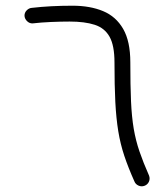

<svg xmlns="http://www.w3.org/2000/svg" viewBox="-20 -622 585 669"><path d="M65.4 -566.4Q64.9 -577.6 73 -585.9Q81.1 -594.2 91.8 -594.7Q155.8 -602.1 232.9 -602.1Q293.9 -602.1 339.1 -583.3Q384.3 -564.5 409.2 -521.2Q434.1 -478 434.1 -404.8Q434.1 -324.7 436.5 -269.5Q439 -214.4 446 -173.1Q453.1 -131.8 466.1 -94Q479 -56.2 499.5 -9.8Q503.4 1 498.8 11.2Q494.1 21.5 483.4 25.4Q473.1 29.3 462.6 24.7Q452.1 20 448.2 9.8Q426.8 -38.1 413.1 -79.1Q399.4 -120.1 392.1 -164.8Q384.8 -209.5 381.8 -266.6Q378.9 -323.7 378.9 -404.3Q378.9 -463.4 361.8 -493.9Q344.7 -524.4 310.1 -535.6Q275.4 -546.9 222.7 -546.9Q192.4 -546.9 157.7 -545.4Q123 -543.9 93.8 -540.5Q83 -540 74.7 -547.9Q66.4 -555.7 65.4 -566.4Z"/></svg>

Font: Mikhak-DS2-FD Light
Style: Regular
Weight: 300
Designer: Amin Abedi
Version: Version 3.2